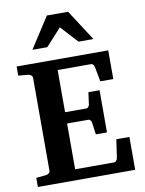

<svg xmlns="http://www.w3.org/2000/svg" viewBox="-98 -985 794 1053"><g transform="rotate(-10 299.0 -458.5)"><path d="M25.9 0V-50.8L81.1 -56.2Q89.8 -57.1 96.9 -62.7Q104 -68.4 104 -78.1V-592.8Q104 -602.5 96.9 -608.4Q89.8 -614.3 81.1 -615.2L25.9 -620.1V-670.9H536.1V-511.2H463.9L448.2 -594.2Q446.3 -601.6 441.7 -607.2Q437 -612.8 430.2 -612.8H244.1V-377.9H362.8Q369.6 -377.9 374.3 -384.3Q378.9 -390.6 379.9 -396L389.2 -463.9H451.2V-229H389.2L379.9 -296.9Q378.9 -302.2 374.3 -308.6Q369.6 -314.9 362.8 -314.9H244.1V-60.1H461.9Q468.3 -60.1 473.6 -66.9Q479 -73.7 480 -79.1L495.1 -183.1H567.9V0ZM383.8 -746.1 296.9 -841.3 210 -746.1H127L237.8 -917.5H356L466.8 -746.1Z"/></g></svg>

Font: Charis SIL APac
Style: Bold
Weight: 700
Foundry: SIL International
Version: Version 5.000